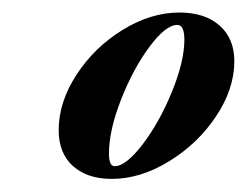

<svg xmlns="http://www.w3.org/2000/svg" viewBox="-20 -527 389 302"><path d="M155.8 -245.6Q117.2 -245.6 94.7 -265.9Q72.3 -286.1 72.3 -322.3Q72.3 -366.2 100.3 -409.4Q128.4 -452.6 172.9 -480Q217.3 -507.3 262.2 -507.3Q302.2 -507.3 325.4 -486.8Q348.6 -466.3 348.6 -430.7Q348.6 -387.2 319.8 -344Q291 -300.8 245.8 -273.2Q200.7 -245.6 155.8 -245.6ZM160.2 -265.6Q178.2 -265.6 204.6 -300.3Q231 -335 250.5 -382.8Q270 -430.7 270 -464.4Q270 -487.8 258.8 -487.8Q240.7 -487.8 215.1 -453.4Q189.5 -418.9 170.4 -370.4Q151.4 -321.8 151.4 -285.6Q151.4 -265.6 160.2 -265.6Z"/></svg>

Font: Elstob 18pt ExtraBold
Style: Italic
Weight: 800
Italic angle: -20°
Designer: Peter S. Baker
Version: Version 1.015